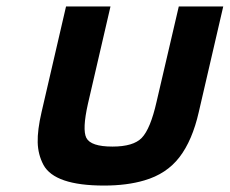

<svg xmlns="http://www.w3.org/2000/svg" viewBox="-20 -560 713 596"><path d="M597 -212Q577 -124 537 -72Q497 -20 428 0Q374 16 303 16Q150 16 115 -48Q98 -80 97 -118Q96 -156 109 -212L185 -540H323L253 -238Q235 -158 248 -132Q262 -105 329 -105Q394 -105 420 -132Q447 -160 466 -244L535 -540H673Z"/></svg>

Font: Miedinger
Style: Bold-Italic
Weight: 700
Italic angle: -13°
Version: Version 001.000